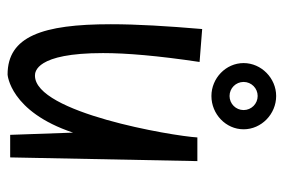

<svg xmlns="http://www.w3.org/2000/svg" viewBox="-144 -612 766 519"><g transform="rotate(90 239.5 -352.0)"><path d="M351 -502C347 -434 284 -63 184 -63C174 -63 123 -65 123 -247C123 -310 130 -394 147 -508L58 -515C50 -421 45 -339 45 -268C45 -83 78 11 181 11C181 11 281 5 338 -166L344 4H405L415 -502ZM201 -627C201 -648 218 -665 239 -665C260 -665 277 -648 277 -627C277 -606 260 -589 239 -589C218 -589 201 -606 201 -627ZM150 -627C150 -579 191 -540 239 -540C288 -540 329 -579 329 -627C329 -675 288 -715 239 -715C191 -715 150 -675 150 -627Z"/></g></svg>

Font: Englebert
Style: Regular
Weight: 400
Designer: Astigmatic (AOETI)
Foundry: Astigmatic (AOETI)
Version: Version 1.000